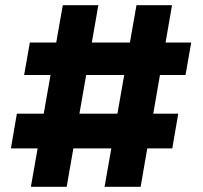

<svg xmlns="http://www.w3.org/2000/svg" viewBox="-20 -720 782 740"><path d="M99 0 222 -700H359L237 0ZM22 -148 45 -282H667L644 -148ZM383 0 506 -700H643L522 0ZM73 -431 95 -556H717L695 -431Z"/></svg>

Font: SUSE Thin ExtraBold
Style: Regular
Weight: 800
Version: Version 1.000